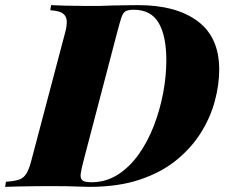

<svg xmlns="http://www.w3.org/2000/svg" viewBox="-63 -728 885 748"><path d="M791 -457Q791 -398 774 -334.5Q757 -271 720 -211.5Q683 -152 624 -104Q565 -56 481 -28Q397 0 285 0Q269 0 247.5 -1Q226 -2 197 -2.5Q168 -3 127 -3Q104 -3 71.5 -2.5Q39 -2 8 -1.5Q-23 -1 -43 0L-40 -20Q-8 -22 10.5 -28Q29 -34 40 -52Q51 -70 60 -106L191 -602Q198 -628 197 -646.5Q196 -665 182 -675.5Q168 -686 133 -688L136 -708Q157 -707 190 -706Q223 -705 260 -705Q297 -705 328 -705Q342 -706 370 -706.5Q398 -707 427.5 -707.5Q457 -708 476 -708Q623 -708 707 -645.5Q791 -583 791 -457ZM293 -18Q349 -18 395 -47Q441 -76 476.5 -125.5Q512 -175 536 -237Q560 -299 572.5 -365Q585 -431 585 -493Q585 -588 555 -639Q525 -690 458 -690Q436 -690 426 -684Q416 -678 410 -660Q404 -642 394 -604L263 -104Q254 -70 251.5 -51.5Q249 -33 258 -25.5Q267 -18 293 -18Z"/></svg>

Font: Playfair Display Black
Style: Italic
Weight: 900
Italic angle: -14°
Designer: Claus Eggers Sørensen
Foundry: Claus Eggers Sørensen
Version: Version 1.203